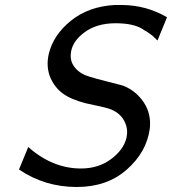

<svg xmlns="http://www.w3.org/2000/svg" viewBox="-20 -730 688 768"><path d="M56 -52 93 -142Q190 -56 304 -56Q373 -56 423.5 -93Q474 -130 486 -179Q493 -212 480 -240Q465 -275 425 -292Q405 -300 355 -310Q290 -322 247.5 -345.5Q205 -369 183 -416Q163 -461 175 -514Q193 -590 263.5 -647Q334 -704 438 -710H469Q566 -709 648 -661L610 -568Q609 -569 600 -577.5Q591 -586 589 -588L575 -598Q570 -602 562.5 -606Q555 -610 550 -614Q513 -637 442 -637Q365 -637 315 -598.5Q265 -560 263 -511Q261 -481 282 -457Q303 -433 339 -423Q357 -417 412.5 -403Q468 -389 476 -386Q526 -365 556 -319Q586 -273 579 -214Q566 -121 487 -51.5Q408 18 287 18Q159 18 56 -52Z"/></svg>

Font: Coval
Style: Book Italic
Weight: 350
Foundry: Context Ltd
Version: Version 001.000